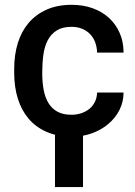

<svg xmlns="http://www.w3.org/2000/svg" viewBox="-20 -558 563 798"><path d="M325 219.5H208.5V2Q190.5 -2.5 174.5 -9.5Q129.5 -29 99.5 -64Q69.5 -99 54.2 -147.8Q39 -196.5 39 -255V-272.5Q39 -330 54 -378.8Q69 -427.5 99 -462.8Q129 -498 173.8 -518Q218.5 -538 278 -538Q325 -538 364.5 -524Q404 -510 432.5 -484Q461 -458 477.2 -421.5Q493.5 -385 493.5 -339.5H383.5Q383 -361.5 376 -381Q369 -400.5 355.5 -415Q342 -429.5 322.2 -438Q302.5 -446.5 277 -446.5Q239.5 -446.5 215.8 -431.5Q192 -416.5 178.5 -390.8Q165 -365 160.2 -330Q155.5 -295 155.5 -255Q155.5 -216.5 161.5 -184.5Q167.5 -152.5 181.5 -129.5Q195.5 -106.5 218.8 -93.8Q242 -81 277 -81Q298 -81 317.2 -87.2Q336.5 -93.5 351 -105.2Q365.5 -117 374.2 -134.2Q383 -151.5 383.5 -173.5H493.5Q493.5 -134.5 476.5 -101Q459.5 -67.5 430.2 -42.8Q401 -18 362 -4Q344 2.5 325 6Z"/></svg>

Font: Roberto Sans Medium
Style: Regular
Weight: 500
Designer: Google (font) & Cristiano Sobral (main changes)
Version: Version 1.000;October 12, 2021;FontCreator 14.0.0.2814 64-bi